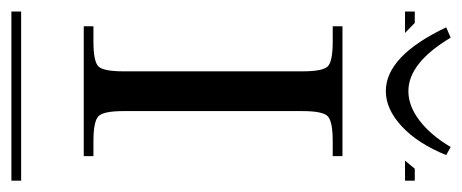

<svg xmlns="http://www.w3.org/2000/svg" viewBox="-266 -554 811 337"><g transform="rotate(90 139.5 -385.5)"><path d="M-8.8 -17.1H288.1V0H-8.8ZM17.1 -127V-144H43.9Q79.1 -144 87.6 -152.8Q96.2 -161.6 96.2 -196.8V-511.2Q96.2 -546.4 87.6 -555.2Q79.1 -564 43.9 -564H17.1V-581.1H245.1V-564H219.2Q184.1 -564 175 -555.2Q166 -546.4 166 -511.2V-196.8Q166 -161.6 175 -152.8Q184.1 -144 219.2 -144H245.1V-127ZM267.1 -708H288.1V-690.9H252.9ZM-8.8 -708H11.2L28.8 -690.9H-8.8ZM19 -763.2 37.1 -771Q81.5 -696.8 130.9 -696.8Q157.2 -696.8 182.9 -716.6Q208.5 -736.3 229 -771L243.2 -763.2Q223.1 -713.4 192.9 -685.3Q162.6 -657.2 130.9 -657.2Q69.3 -657.2 19 -763.2Z"/></g></svg>

Font: FoglihtenFr02
Style: Regular
Weight: 500
Version: Version 0.68